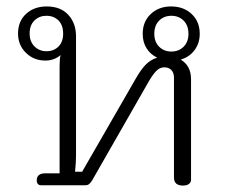

<svg xmlns="http://www.w3.org/2000/svg" viewBox="-20 -575 705 596"><path d="M520 -24V-334Q520 -349 512 -357.5Q504 -366 490 -366Q477 -366 466.5 -356Q456 -346 444 -326L266 -15Q261 -7 256.5 -3.5Q252 0 245 0H107Q101 0 97.5 -4Q94 -8 94 -15Q94 -37 121 -37H165V-369Q165 -392 168 -404Q148 -387 121 -387Q85 -387 60.5 -411Q36 -435 36 -471Q36 -509 61 -532Q86 -555 125 -555Q168 -555 192 -529Q216 -503 216 -462V-93Q216 -71 213 -42H235L402 -332Q418 -360 433 -375Q448 -390 468 -396Q447 -406 435 -425Q423 -444 423 -470Q423 -508 448 -531.5Q473 -555 511 -555Q550 -555 575 -531.5Q600 -508 600 -470Q600 -441 584 -419.5Q568 -398 541 -390Q573 -371 573 -329V-17Q573 -9 566.5 -4Q560 1 548 1Q520 1 520 -24ZM176 -471Q176 -497 161.5 -511.5Q147 -526 124 -526Q102 -526 87 -511.5Q72 -497 72 -471Q72 -446 87 -431Q102 -416 124 -416Q147 -416 161.5 -430.5Q176 -445 176 -471ZM565 -470Q565 -496 550 -511Q535 -526 512 -526Q489 -526 474 -511Q459 -496 459 -470Q459 -445 474 -430Q489 -415 512 -415Q535 -415 550 -430Q565 -445 565 -470Z"/></svg>

Font: Maitree Light
Style: Regular
Weight: 300
Designer: CadsonDemak Team
Foundry: CadsonDemak
Version: Version 1.001